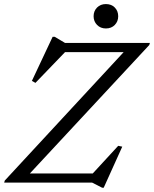

<svg xmlns="http://www.w3.org/2000/svg" viewBox="-33 -876 739 921"><path d="M686 -670 683 -660 101.5 -34.5 99.5 -44H412L534 -176.5L553.5 -172.5L464.5 24.5H457L409 0H-13L-10 -10L569 -635.5L571 -626H279L137 -478.5L120 -488L219.5 -699.5H229.5L279 -670ZM475 -739.5Q449 -739.5 432.5 -756.5Q416 -773.5 416 -798Q416 -823 432.5 -839.8Q449 -856.5 475 -856.5Q501.5 -856.5 517.8 -839.8Q534 -823 534 -798Q534 -773.5 517.8 -756.5Q501.5 -739.5 475 -739.5Z"/></svg>

Font: Newsreader 18pt
Style: Italic
Weight: 400
Italic angle: -17°
Version: Version 1.003